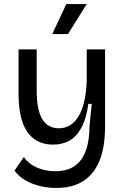

<svg xmlns="http://www.w3.org/2000/svg" viewBox="-20 -762 613 952"><path d="M258 170Q218 170 178.5 160.5Q139 151 106.5 132.5Q74 114 52 84L98 17Q122 51 163.5 69Q205 87 254 87Q312 87 349.5 61.5Q387 36 405.5 -15Q424 -66 424 -140L435 -247H418Q408 -173 383.5 -128.5Q359 -84 324 -64.5Q289 -45 244 -45Q187 -45 148.5 -73.5Q110 -102 91 -158Q72 -214 72 -294V-517H162V-312Q162 -217 189.5 -171.5Q217 -126 272 -126Q302 -126 326.5 -140.5Q351 -155 369 -184.5Q387 -214 397.5 -258.5Q408 -303 410 -363V-517H501V-136Q501 -80 492.5 -32.5Q484 15 465.5 52.5Q447 90 418 116.5Q389 143 349.5 156.5Q310 170 258 170ZM317 -593H239L309 -742H410Z"/></svg>

Font: Bricolage Grotesque 28pt
Style: Regular
Weight: 400
Version: Version 1.001;gftools[0.9.33.dev8+g029e19f]